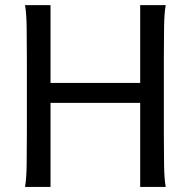

<svg xmlns="http://www.w3.org/2000/svg" viewBox="-20 -733 760 753"><path d="M529.8 0V-329.6H178.2V0H78.1Q83.5 -29.3 84.5 -84.7Q85.4 -140.1 85.4 -212.4V-500.5Q85.4 -572.8 84.5 -628.2Q83.5 -683.6 78.1 -712.9H178.2V-407.7H529.8V-712.9H629.9Q624.5 -683.6 623.5 -628.2Q622.6 -572.8 622.6 -500.5V-212.4Q622.6 -140.1 623.5 -84.7Q624.5 -29.3 629.9 0Z"/></svg>

Font: Andika Eur
Style: Regular
Weight: 400
Designer: Victor Gaultney, Annie Olsen, Julie Remington, Don Collingsworth, Eric Hays, Becca Hirsbrunner
Foundry: SIL International
Version: Version 5.000